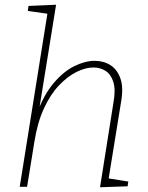

<svg xmlns="http://www.w3.org/2000/svg" viewBox="-20 -786 623 808"><path d="M401 2 458 -358Q467 -409 457 -441Q447 -473 424.5 -487.5Q402 -502 373 -502Q340 -502 302.5 -483.5Q265 -465 229 -427.5Q193 -390 165.5 -331Q138 -272 125 -191L94 0H63L181 -738L188 -727L97 -740L100 -761L216 -766L142 -308L132 -300Q163 -386 205.5 -436Q248 -486 293.5 -508Q339 -530 378 -530Q416 -530 444.5 -512Q473 -494 486.5 -456.5Q500 -419 490 -360L436 -27L426 -37L520 -22L517 -2Z"/></svg>

Font: Bitter Thin ExtraLight
Style: Italic
Weight: 250
Italic angle: -9°
Version: Version 2.002